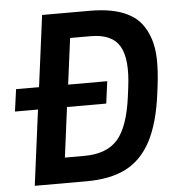

<svg xmlns="http://www.w3.org/2000/svg" viewBox="-54 -831 824 883"><g transform="rotate(-5 357.5 -390.0)"><path d="M673.8 -410.2 668.9 -372.1Q651.4 -237.3 608.2 -155.8Q564.9 -74.2 492.7 -37.1Q420.4 0 309.1 0H70.8L116.2 -348.1H9.8L23.9 -450.2H129.9L172.9 -779.8H392.1Q448.2 -779.8 492.4 -771.2Q536.6 -762.7 571.8 -744.1Q606.9 -725.6 629.6 -696.3Q652.3 -667 666 -626Q679.7 -585 680.9 -531.2Q682.1 -477.5 673.8 -410.2ZM220.2 -117.2H309.1Q413.6 -117.2 464.4 -175.3Q515.1 -233.4 533.2 -372.1L538.1 -410.2Q555.7 -543 520.5 -603Q485.4 -663.1 387.2 -663.1H292L264.2 -450.2H444.8L431.2 -348.1H250Z"/></g></svg>

Font: Cooper Hewitt
Style: Semibold Italic
Weight: 710
Designer: Village Type and Design LLC
Foundry: Cooper Hewitt Smithsonian Design Museum
Version: 1.000